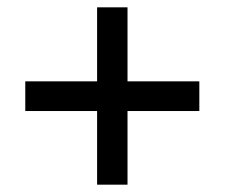

<svg xmlns="http://www.w3.org/2000/svg" viewBox="-20 -615 615 524"><path d="M328 -393H524V-312H328V-111H245V-312H49V-393H245V-595H328Z"/></svg>

Font: Noto Sans Khmer UI Medium
Style: Regular
Weight: 500
Designer: Danh Hong and the Monotype Design Team
Foundry: Monotype Imaging Inc.
Version: Version 2.002; ttfautohint (v1.8.4.7-5d5b)